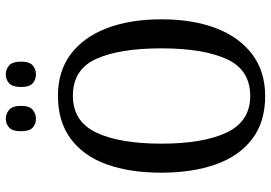

<svg xmlns="http://www.w3.org/2000/svg" viewBox="-160 -790 960 681"><g transform="rotate(-90 320.5 -450.0)"><path d="M320 10Q228 10 167.5 -36Q107 -82 77.5 -165Q48 -248 48 -359Q48 -470 77.5 -552Q107 -634 168 -679.5Q229 -725 321 -725Q408 -725 468.5 -679.5Q529 -634 560.5 -551.5Q592 -469 592 -358Q592 -247 560.5 -164.5Q529 -82 468 -36Q407 10 320 10ZM320 -43Q413 -43 451 -126.5Q489 -210 489 -358Q489 -507 451.5 -589.5Q414 -672 321 -672Q230 -672 190.5 -589.5Q151 -507 151 -358Q151 -210 190.5 -126.5Q230 -43 320 -43ZM397 -803Q378 -803 365 -814.5Q352 -826 352 -856Q352 -886 365 -898Q378 -910 397 -910Q415 -910 428.5 -898Q442 -886 442 -856Q442 -826 428.5 -814.5Q415 -803 397 -803ZM239 -803Q221 -803 208 -814.5Q195 -826 195 -856Q195 -886 208 -898Q221 -910 239 -910Q257 -910 271 -898Q285 -886 285 -856Q285 -826 271 -814.5Q257 -803 239 -803Z"/></g></svg>

Font: Noto Serif Condensed
Style: Regular
Weight: 400
Width: 3
Designer: Monotype Design Team
Foundry: Monotype Imaging Inc.
Version: Version 2.013; ttfautohint (v1.8.4.7-5d5b)